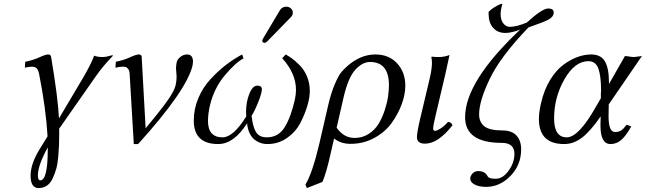

<svg xmlns="http://www.w3.org/2000/svg" viewBox="-20 -718 3273 973"><path d="M184 196Q222 196 222 38V29Q172 120 172 171Q172 196 184 196ZM280 -36Q280 -3 279 19.5Q278 42 275 77.5Q272 113 265 137.5Q258 162 247 186Q236 210 218 222.5Q200 235 176 235Q135 235 135 172Q135 112 182 36L221 -27Q213 -167 178 -344Q173 -366 164.5 -373Q156 -380 142 -380Q127 -380 106 -375L108 -405Q148 -413 179.5 -427.5Q211 -442 224 -442Q237 -442 239 -429Q273 -229 279 -118L407 -334Q447 -405 457 -436Q473 -429 500 -429Q518 -429 548 -438L553 -436Q503 -385 466 -332L280 -66Z M637 -344Q636 -360 629.5 -368.5Q623 -377 617 -378.5Q611 -380 601 -380Q586 -380 565 -375L567 -405Q607 -413 638.5 -427.5Q670 -442 683 -442Q698 -442 698 -429L718 -68Q799 -165 831.5 -212Q864 -259 870 -286Q875 -310 875 -329Q875 -338 873.5 -351Q872 -364 872 -372Q872 -383 875 -401Q878 -416 893.5 -429Q909 -442 928 -442Q958 -442 958 -405Q958 -399 956 -387Q927 -261 680 12H658Z M1550 -256Q1550 -224 1537.5 -181.5Q1525 -139 1501.5 -94Q1478 -49 1434 -18.5Q1390 12 1336 12Q1296 12 1267 -13Q1238 -38 1232 -93Q1165 12 1086 12Q962 12 962 -107Q962 -166 985 -220.5Q1008 -275 1047 -317Q1086 -359 1125 -389Q1164 -419 1207 -442L1214 -422Q1175 -402 1120 -337Q1065 -272 1044 -184Q1034 -140 1034 -105Q1034 -22 1108 -22Q1162 -22 1228 -128Q1227 -136 1227 -151Q1227 -201 1243.5 -242.5Q1260 -284 1284 -284Q1307 -284 1307 -266Q1307 -247 1289.5 -202.5Q1272 -158 1255 -131Q1261 -75 1277.5 -48.5Q1294 -22 1332 -22Q1391 -22 1422.5 -73Q1454 -124 1474 -212Q1480 -240 1480 -262Q1480 -346 1410 -423L1428 -442Q1444 -433 1460 -421.5Q1476 -410 1499 -387Q1522 -364 1536 -330Q1550 -296 1550 -256ZM1431 -684Q1445 -684 1454.5 -675Q1464 -666 1464 -653Q1464 -648 1463 -646Q1461 -637 1454 -631L1335 -509Q1327 -501 1322 -501Q1309 -501 1309 -512Q1309 -514 1310 -515Q1310 -518 1314 -524L1399 -667Q1410 -684 1431 -684Z M2034 -283Q2034 -240 2016 -190.5Q1998 -141 1965 -95Q1932 -49 1877 -19Q1822 11 1756 11Q1708 11 1673 -16L1656 58Q1634 158 1614 204L1535 235L1528 217Q1563 160 1599 7L1643 -184Q1658 -248 1676.5 -291Q1695 -334 1707.5 -349.5Q1720 -365 1740 -383Q1807 -442 1882 -442Q1951 -442 1992.5 -397Q2034 -352 2034 -283ZM1777 -19Q1817 -19 1848.5 -39.5Q1880 -60 1898.5 -90.5Q1917 -121 1929.5 -159Q1942 -197 1946.5 -228.5Q1951 -260 1951 -286Q1951 -404 1855 -404Q1817 -404 1781 -365Q1745 -326 1722 -228L1686 -71Q1722 -19 1777 -19Z M2185 -55Q2194 -55 2213 -67Q2232 -79 2250 -100Q2267 -100 2273 -83Q2200 10 2134 10Q2093 10 2093 -23Q2093 -47 2109 -115L2158 -322Q2169 -369 2169 -399Q2169 -414 2166 -429L2169 -431Q2177 -429 2204 -429Q2231 -429 2258 -439L2237 -343L2185 -122Q2175 -79 2175 -68Q2175 -55 2185 -55Z M2621 39Q2621 118 2567 173.5Q2513 229 2444 229Q2407 229 2385 217Q2363 205 2363 187Q2363 174 2374.5 161.5Q2386 149 2403 149Q2438 149 2451 175Q2457 188 2492 188Q2528 188 2557.5 147Q2587 106 2587 62Q2587 6 2523 6Q2337 6 2337 -124Q2337 -305 2616 -568Q2571 -551 2541 -551Q2502 -551 2479 -577Q2456 -603 2456 -649V-658Q2480 -682 2518 -698H2526Q2517 -668 2517 -646Q2517 -616 2531 -599Q2545 -582 2563 -582Q2598 -582 2650 -604Q2728 -675 2758 -675Q2786 -675 2786 -655Q2786 -633 2760 -619Q2734 -605 2658 -579Q2516 -431 2462 -318.5Q2408 -206 2408 -138Q2408 -100 2434 -78.5Q2460 -57 2526 -57Q2573 -57 2597 -31.5Q2621 -6 2621 39Z M3065 -189 3064 -131V-128Q3064 -49 3097 -49Q3115 -49 3127 -56.5Q3139 -64 3156 -86L3179 -77Q3152 -29 3128 -8.5Q3104 12 3074 12Q3023 12 3023 -81V-89L3024 -128Q2972 -53 2929.5 -20.5Q2887 12 2839 12Q2711 12 2711 -115Q2711 -150 2722 -196Q2737 -262 2767 -311.5Q2797 -361 2833.5 -388.5Q2870 -416 2906 -429Q2942 -442 2976 -442Q3025 -442 3045.5 -407Q3066 -372 3066 -302V-293V-292L3147 -434Q3154 -434 3169 -431.5Q3184 -429 3191 -429Q3198 -429 3212.5 -431.5Q3227 -434 3233 -434ZM2962 -408Q2893 -408 2840.5 -316.5Q2788 -225 2788 -118Q2788 -22 2852 -22Q2913 -22 3001 -179L3025 -220V-241Q3025 -245 3025.5 -251Q3026 -257 3026 -260Q3026 -332 3012.5 -370Q2999 -408 2962 -408Z"/></svg>

Font: Linux Libertine O
Style: Italic
Weight: 400
Italic angle: -12°
Designer: Philipp H. Poll
Foundry: Philipp H. Poll
Version: Version 5.1.6